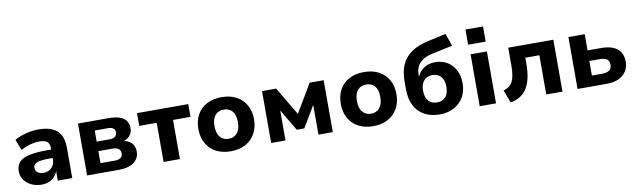

<svg xmlns="http://www.w3.org/2000/svg" viewBox="-43 -1263 5981 1807"><g transform="rotate(-10 2947.0 -359.5)"><path d="M245 11Q190 11 146.5 -10.5Q103 -32 78 -68Q53 -104 53 -150Q53 -204 83 -236.5Q113 -269 177.5 -284Q242 -299 348 -299H407V-218H352Q313 -218 285 -214.5Q257 -211 239 -204Q221 -197 212.5 -185.5Q204 -174 204 -157Q204 -128 225 -111.5Q246 -95 282 -95Q312 -95 336 -108.5Q360 -122 374.5 -146.5Q389 -171 389 -202V-313Q389 -357 365.5 -375Q342 -393 289 -393Q250 -393 205.5 -381Q161 -369 114 -344L74 -447Q104 -465 142.5 -478.5Q181 -492 223 -499Q265 -506 305 -506Q381 -506 433 -483.5Q485 -461 511.5 -414Q538 -367 538 -292V0H400V-99H402Q393 -66 371.5 -41.5Q350 -17 318.5 -3Q287 11 245 11Z M680 0V-496H971Q1039 -496 1081 -480.5Q1123 -465 1141.5 -436Q1160 -407 1160 -366Q1160 -324 1133 -294Q1106 -264 1060 -254L1059 -262Q1101 -257 1127.5 -240.5Q1154 -224 1166.5 -198.5Q1179 -173 1179 -140Q1179 -76 1128 -38Q1077 0 979 0ZM824 -92H961Q997 -92 1016.5 -106Q1036 -120 1036 -149Q1036 -178 1016.5 -192.5Q997 -207 961 -207H824ZM824 -298H952Q983 -298 1000.5 -312.5Q1018 -327 1018 -352Q1018 -378 1000.5 -391Q983 -404 952 -404H824Z M1411 0V-374H1244V-496H1734V-374H1567V0Z M2053 11Q1972 11 1912 -21Q1852 -53 1819.5 -111.5Q1787 -170 1787 -248Q1787 -327 1819.5 -385Q1852 -443 1912 -474.5Q1972 -506 2053 -506Q2134 -506 2193.5 -474.5Q2253 -443 2286 -385Q2319 -327 2319 -248Q2319 -170 2286 -111.5Q2253 -53 2193.5 -21Q2134 11 2053 11ZM2053 -108Q2104 -108 2134.5 -144Q2165 -180 2165 -249Q2165 -318 2134.5 -352.5Q2104 -387 2053 -387Q2002 -387 1971.5 -352.5Q1941 -318 1941 -249Q1941 -180 1971.5 -144Q2002 -108 2053 -108Z M2439 0V-496H2574L2734 -226L2894 -496H3028V0H2891V-310H2906L2770 -81H2698L2562 -310H2576V0Z M3414 11Q3333 11 3273 -21Q3213 -53 3180.5 -111.5Q3148 -170 3148 -248Q3148 -327 3180.5 -385Q3213 -443 3273 -474.5Q3333 -506 3414 -506Q3495 -506 3554.5 -474.5Q3614 -443 3647 -385Q3680 -327 3680 -248Q3680 -170 3647 -111.5Q3614 -53 3554.5 -21Q3495 11 3414 11ZM3414 -108Q3465 -108 3495.5 -144Q3526 -180 3526 -249Q3526 -318 3495.5 -352.5Q3465 -387 3414 -387Q3363 -387 3332.5 -352.5Q3302 -318 3302 -249Q3302 -180 3332.5 -144Q3363 -108 3414 -108Z M4050 11Q3967 11 3905.5 -22Q3844 -55 3810 -119.5Q3776 -184 3776 -278V-350Q3776 -402 3785 -447Q3794 -492 3815 -530.5Q3836 -569 3869.5 -599.5Q3903 -630 3950.5 -652Q3998 -674 4061 -688L4233 -726L4275 -606L4073 -563Q3997 -547 3957 -504Q3917 -461 3917 -392V-342H3906Q3916 -379 3939.5 -411Q3963 -443 4001 -462Q4039 -481 4093 -481Q4138 -481 4178 -464.5Q4218 -448 4247.5 -417Q4277 -386 4294 -342Q4311 -298 4311 -243Q4311 -165 4278 -108.5Q4245 -52 4186 -20.5Q4127 11 4050 11ZM4044 -105Q4097 -105 4126 -138Q4155 -171 4155 -235Q4155 -297 4125.5 -331.5Q4096 -366 4044 -366Q3992 -366 3962 -332Q3932 -298 3932 -238Q3932 -173 3961.5 -139Q3991 -105 4044 -105Z M4425 -589V-734H4593V-589ZM4432 0V-496H4588V0Z M4725 15 4679 -106Q4710 -115 4732 -131.5Q4754 -148 4767 -174Q4780 -200 4786 -238Q4792 -276 4792 -326V-496H5223V0H5068V-375H4934V-321Q4934 -247 4922 -188.5Q4910 -130 4885 -88Q4860 -46 4820 -20Q4780 6 4725 15Z M5367 0V-496H5523V-341H5651Q5754 -341 5806 -298.5Q5858 -256 5858 -174Q5858 -122 5832.5 -83Q5807 -44 5760.5 -22Q5714 0 5651 0ZM5522 -101H5622Q5665 -101 5688.5 -118Q5712 -135 5712 -172Q5712 -209 5688.5 -224.5Q5665 -240 5622 -240H5522Z"/></g></svg>

Font: Nunito Sans 10pt ExtraBold
Style: Regular
Weight: 800
Designer: Vernon Adams
Foundry: Vernon Adams
Version: Version 3.101;gftools[0.9.27]